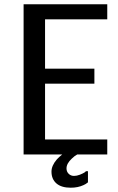

<svg xmlns="http://www.w3.org/2000/svg" viewBox="-20 -720 550 895"><path d="M480 -630H190V-400H420V-330H190V-70H480V0H340Q326 8 315 19Q290 42 290 65Q290 80 300 90Q310 100 325 100Q338 100 352 94.5Q366 89 374 84L381 78H390V130Q379 139 369 143Q343 155 310 155Q266 155 243 135Q220 115 220 80Q220 52 245 23Q255 12 270 0H90V-700H480Z"/></svg>

Font: Scada
Style: Regular
Weight: 400
Designer: Jovanny Lemonad
Foundry: Jovanny Lemonad
Version: Version 4.100;PS 004.100;hotconv 1.0.88;makeotf.lib2.5.64775